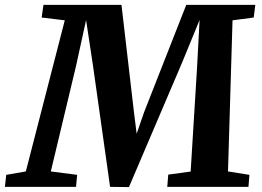

<svg xmlns="http://www.w3.org/2000/svg" viewBox="-61 -763 1069 784"><path d="M-41 0 -35.5 -49 44.5 -63 203.5 -680 109 -691.5 116.5 -743H435L486 -305L497 -217L528 -306.5L699.5 -743H981.5L975 -691.5L888.5 -680L870 -63L957.5 -49L953.5 0H622L626 -50L717.5 -62.5L743.5 -484.5L754 -681.5L683 -508.5L465.5 1L388.5 0L318.5 -496.5L290.5 -681L249 -491.5L146.5 -63L254 -49L249.5 0Z"/></svg>

Font: Merriweather ExtraBold
Style: Italic
Weight: 800
Italic angle: -7.8°
Version: Version 2.101